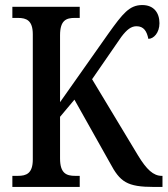

<svg xmlns="http://www.w3.org/2000/svg" viewBox="-20 -741 664 761"><path d="M29 0H296V-44H278C243 -44 218 -54 218 -113V-278L275 -346L416 -95C456 -20 483 0 591 0H624V-44H621C588 -44 561 -69 527 -125L345 -427L461 -595C483 -624 500 -637 521 -637C550 -637 562 -617 568 -587C589 -587 612 -611 612 -649C612 -691 589 -721 544 -721C493 -721 467 -688 409 -607L218 -336V-601C218 -660 242 -670 276 -670H296V-714H29V-670H51C85 -670 110 -660 110 -605V-109C110 -53 84 -44 51 -44H29Z"/></svg>

Font: Noto Serif Condensed Medium
Style: Regular
Weight: 500
Width: 3
Designer: Monotype Design Team
Foundry: Monotype Imaging Inc.
Version: Version 2.015